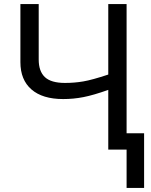

<svg xmlns="http://www.w3.org/2000/svg" viewBox="-20 -734 743 942"><path d="M601.1 -80.1H687V188H601.1V0H511.2V-293Q438.5 -267.1 389.6 -257.6Q340.8 -248 290 -248Q188.5 -248 134.3 -295.2Q80.1 -342.3 80.1 -429.2V-713.9H169.9V-441.9Q169.9 -384.3 200.2 -355.7Q230.5 -327.1 298.8 -327.1Q345.2 -327.1 388.4 -334.5Q431.6 -341.8 511.2 -368.2V-713.9H601.1Z"/></svg>

Font: NotoSans
Style: Regular
Weight: 400
Designer: Monotype Design team
Foundry: Monotype Imaging Inc.
Version: Version 1.04; ttfautohint (v1.4.1)